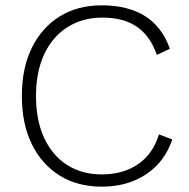

<svg xmlns="http://www.w3.org/2000/svg" viewBox="-20 -690 709 720"><path d="M626 -167Q598 -83 528 -36.5Q458 10 362 10Q271 10 204 -31.5Q137 -73 99.5 -149Q62 -225 62 -330Q62 -435 99.5 -511Q137 -587 204 -628.5Q271 -670 361 -670Q560 -670 617 -507L568 -484Q545 -553 495 -588.5Q445 -624 364 -624Q290 -624 233.5 -588.5Q177 -553 146 -487Q115 -421 115 -330Q115 -239 145.5 -173Q176 -107 231.5 -71.5Q287 -36 362 -36Q442 -36 498 -74.5Q554 -113 576 -186Z"/></svg>

Font: Work Sans Light
Style: Regular
Weight: 300
Designer: Wei Huang
Foundry: Wei Huang
Version: Version 2.012; ttfautohint (v1.8.3)